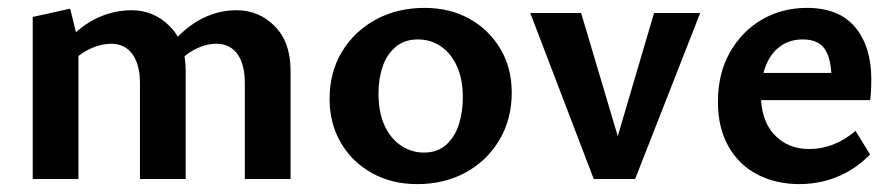

<svg xmlns="http://www.w3.org/2000/svg" viewBox="-20 -454 2268 487"><path d="M601 0V-243Q601 -290 582.5 -316.5Q564 -343 528 -343Q499 -343 467.5 -325Q436 -307 420 -275L383 -300Q410 -342 441 -370.5Q472 -399 507 -413.5Q542 -428 580 -428Q637 -428 677 -387.5Q717 -347 717 -275V0ZM335 0V-243Q335 -290 316 -316.5Q297 -343 262 -343Q242 -343 220 -335Q198 -327 179 -312Q160 -297 148 -275L112 -300Q139 -342 170.5 -370.5Q202 -399 238.5 -413.5Q275 -428 314 -428Q370 -428 410.5 -387.5Q451 -347 451 -275V0ZM63 0V-411L158 -432L179 -346V0Z M1038 13Q974 13 923.5 -15Q873 -43 844.5 -92Q816 -141 816 -203Q816 -271 847.5 -323Q879 -375 933.5 -404.5Q988 -434 1057 -434Q1121 -434 1170.5 -406.5Q1220 -379 1249 -330.5Q1278 -282 1278 -219Q1278 -152 1247 -99.5Q1216 -47 1162 -17Q1108 13 1038 13ZM1055 -67Q1090 -67 1112 -87Q1134 -107 1144 -139Q1154 -171 1154 -206Q1154 -254 1138.5 -287Q1123 -320 1097.5 -337Q1072 -354 1040 -354Q1006 -354 983.5 -335Q961 -316 950.5 -285Q940 -254 940 -217Q940 -169 955.5 -135.5Q971 -102 997.5 -84.5Q1024 -67 1055 -67Z M1486 0 1325 -421H1454L1570 -31H1524L1639 -421H1756L1591 0Z M2008 13Q1948 13 1901 -11.5Q1854 -36 1827.5 -83Q1801 -130 1801 -196Q1801 -267 1831 -320.5Q1861 -374 1912 -404Q1963 -434 2027 -434Q2108 -434 2149 -385Q2190 -336 2190 -253Q2190 -242 2189.5 -227.5Q2189 -213 2187 -200H2089V-255Q2089 -302 2073 -328Q2057 -354 2016 -354Q1983 -354 1959 -336.5Q1935 -319 1922.5 -287.5Q1910 -256 1910 -214Q1910 -149 1944 -112.5Q1978 -76 2033 -76Q2064 -76 2093.5 -87.5Q2123 -99 2150 -122L2187 -62Q2158 -33 2127 -16.5Q2096 0 2066 6.5Q2036 13 2008 13ZM1857 -200 1870 -269H2174V-200Z"/></svg>

Font: Ysabeau
Style: Bold
Weight: 700
Designer: Christian Thalmann (Catharsis Fonts)
Version: Version 2.000;gftools[0.9.27.dev2+g8671c4b]